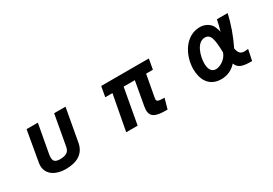

<svg xmlns="http://www.w3.org/2000/svg" viewBox="22 -1273 2956 2080"><g transform="rotate(-30 1500.0 -232.5)"><path d="M635 -517 566 -135C556 -82 525 -53 442 -53C378 -53 362 -80 362 -119C362 -135 364 -153 368 -172L431 -517H290L224 -139C222 -125 220 -113 220 -100C220 15 324 71 443 71C582 71 680 19 703 -108L777 -517Z M1719 63 1755 -65C1681 -65 1660 -71 1660 -100C1660 -107 1662 -115 1663 -123L1712 -390H1797L1820 -518H1224L1201 -390H1291L1208 52H1351L1431 -390H1571L1520 -105C1518 -91 1513 -63 1513 -48C1513 59 1613 63 1719 63Z M2775 66 2803 -70C2786 -68 2771 -66 2758 -66C2713 -66 2686 -83 2675 -150C2732 -267 2777 -390 2805 -517H2671C2665 -484 2646 -407 2637 -379C2635 -400 2613 -456 2604 -469C2569 -516 2518 -536 2465 -536C2288 -536 2179 -351 2179 -176C2179 -52 2234 70 2391 70C2456 70 2524 47 2580 -16C2605 56 2670 66 2775 66ZM2549 -173C2523 -95 2441 -53 2395 -53C2337 -53 2313 -101 2313 -170C2313 -262 2357 -411 2457 -411C2532 -411 2544 -337 2549 -173Z"/></g></svg>

Font: LINE Seed JP App_OTF Bold
Style: Regular
Weight: 700
Designer: LINE & Fontrix & Fontworks
Version: Version 1.009